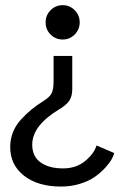

<svg xmlns="http://www.w3.org/2000/svg" viewBox="-20 -692 500 724"><path d="M216.5 -672.5Q243 -672.5 261.8 -653.5Q280.5 -634.5 280.5 -608Q280.5 -581 261.8 -562Q243 -543 216.5 -543Q189.5 -543 170.8 -561.8Q152 -580.5 152 -608Q152 -634.5 170.8 -653.5Q189.5 -672.5 216.5 -672.5ZM252.5 -481V-356Q252.5 -328 240.5 -311.2Q228.5 -294.5 202 -279Q101.5 -218 101.5 -146.5Q101.5 -102.5 132.8 -79.8Q164 -57 218 -57Q267.5 -57 301.2 -85Q335 -113 344 -143.5L410.5 -115Q409 -106 401 -91.5Q393 -77 376.2 -58.8Q359.5 -40.5 337.5 -25Q315.5 -9.5 281.8 1Q248 11.5 210 11.5Q123 11.5 70.8 -29.2Q18.5 -70 18.5 -137.5Q18.5 -167.5 29 -193.8Q39.5 -220 59.8 -242Q80 -264 99.2 -279.5Q118.5 -295 146.5 -313Q168 -326.5 175 -341Q182 -355.5 182 -384.5V-481Z"/></svg>

Font: League Spartan
Style: Regular
Weight: 350
Foundry: The League of Moveable Type
Version: Version 2.002